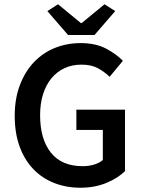

<svg xmlns="http://www.w3.org/2000/svg" viewBox="-20 -868 668 900"><path d="M357 12Q291 12 234.5 -10Q178 -32 136.5 -75Q95 -118 72 -181Q49 -244 49 -325Q49 -405 73 -468.5Q97 -532 138.5 -576Q180 -620 236.5 -643Q293 -666 358 -666Q428 -666 476.5 -640.5Q525 -615 556 -583L494 -508Q469 -532 438.5 -548.5Q408 -565 362 -565Q318 -565 282.5 -548.5Q247 -532 221.5 -501.5Q196 -471 182 -427Q168 -383 168 -328Q168 -216 218.5 -152.5Q269 -89 368 -89Q396 -89 421 -96.5Q446 -104 462 -118V-259H338V-354H566V-66Q533 -33 478.5 -10.5Q424 12 357 12ZM299 -704 202 -816 252 -848 359 -760H363L470 -848L520 -816L423 -704Z"/></svg>

Font: TT Toshiba Sans Medium
Style: Regular
Weight: 500
Designer: Paul D. Hunt
Foundry: Toshiba Corporation
Version: Version 2.020;PS 2.000;hotconv 1.0.86;makeotf.lib2.5.63406